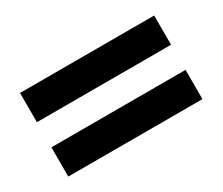

<svg xmlns="http://www.w3.org/2000/svg" viewBox="-63 -648 667 575"><g transform="rotate(-30 270.0 -360.5)"><path d="M38.1 -403.8V-504.9H502V-403.8ZM38.1 -215.8V-316.9H502V-215.8Z"/></g></svg>

Font: Aspekta 550
Style: Regular
Weight: 550
Designer: Ivo Dolenc
Version: Version 2.000